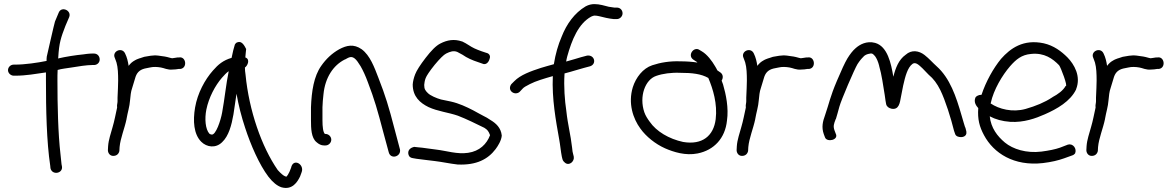

<svg xmlns="http://www.w3.org/2000/svg" viewBox="-20 -766 5714 936"><path d="M54 -451H47C31 -451 19 -438 19 -424C19 -409 33 -397 47 -397H55C106 -397 155 -406 204 -413V-374C204 -234 207 -76 225 43L226 54C234 90 288 80 282 45L280 35C279 30 278 13 275 -13C263 -115 260 -255 260 -373C260 -391 260 -408 261 -425C281 -431 305 -433 329 -437C359 -442 403 -449 429 -449H438C453 -449 466 -460 466 -476C466 -492 455 -505 438 -505H429C412 -505 387 -501 387 -501C347 -497 302 -490 263 -481C263 -483 264 -483 264 -485V-486C268 -557 277 -583 299 -640L317 -682C331 -715 279 -738 266 -704L248 -661C245 -653 208 -490 208 -490C207 -483 207 -476 207 -469C163 -460 101 -451 54 -451Z M555 -336C555 -319 553 -306 553 -290V-272C553 -262 549 -254 551 -242C544 -211 538 -177 529 -147C521 -117 509 -85 507 -53L506 -34C506 -21 515 -6 532 -6C549 -6 559 -16 562 -30V-31L563 -49C567 -93 587 -138 597 -186V-187C602 -217 612 -247 614 -277C616 -298 618 -320 624 -336C630 -355 635 -373 641 -392C650 -417 666 -429 696 -434L711 -437C727 -441 747 -440 764 -437C779 -435 797 -424 822 -427C830 -427 842 -428 852 -430H860C895 -435 887 -492 853 -486H846C837 -484 830 -484 819 -482C817 -482 814 -483 810 -484L795 -488C788 -490 779 -491 772 -492L751 -495C725 -498 701 -492 683 -489L662 -482H661C654 -479 646 -477 638 -472C625 -465 616 -457 607 -445C604 -466 599 -487 590 -505C575 -539 524 -516 540 -483C543 -474 545 -471 548 -461C555 -437 556 -405 556 -373C556 -360 555 -347 555 -336Z M986 -232C998 -291 1029 -349 1062 -387C1074 -400 1083 -411 1095 -419C1082 -356 1075 -283 1063 -218C1056 -178 1032 -107 1012 -110C1009 -110 1006 -111 1001 -114C981 -136 977 -187 986 -232ZM1176 -486C1177 -502 1179 -515 1180 -527C1172 -543 1159 -568 1138 -560C1131 -558 1128 -554 1125 -549C1121 -537 1113 -506 1109 -484C1068 -472 1044 -452 1018 -422C979 -378 943 -312 931 -242C920 -177 924 -112 961 -75C988 -48 1032 -42 1063 -73C1095 -103 1109 -156 1118 -208C1123 -241 1128 -274 1133 -309C1143 -252 1157 -197 1175 -143C1202 -60 1244 37 1289 96C1310 123 1331 140 1352 147C1405 162 1430 121 1443 94L1451 72C1464 34 1409 3 1399 52L1391 72C1386 83 1381 91 1375 96H1374V94H1370L1369 93C1363 91 1350 81 1334 63C1255 -51 1194 -227 1177 -402C1175 -415 1174 -425 1174 -437C1186 -444 1202 -477 1176 -486Z M1557 -307C1565 -388 1605 -448 1661 -476H1662C1683 -488 1693 -493 1709 -481C1718 -474 1727 -461 1738 -443C1750 -422 1762 -396 1773 -366C1806 -280 1820 -230 1849 -120L1875 -24C1884 13 1936 -2 1930 -37L1904 -135C1875 -247 1859 -299 1825 -386C1805 -438 1784 -496 1743 -526C1704 -553 1670 -545 1634 -526C1598 -506 1569 -478 1546 -445C1510 -394 1499 -322 1496 -243V-180C1496 -141 1497 -94 1523 -73C1534 -63 1546 -57 1559 -57H1567C1582 -57 1595 -70 1595 -85C1595 -100 1582 -113 1567 -113H1564C1555 -121 1552 -148 1552 -180V-243C1553 -264 1554 -284 1557 -307Z M2426 -106C2422 -143 2398 -165 2371 -181C2361 -188 2348 -196 2333 -203C2319 -210 2304 -219 2287 -228C2254 -245 2218 -262 2178 -271L2130 -281C2108 -287 2078 -300 2066 -312C2054 -324 2048 -331 2048 -352C2049 -361 2050 -372 2055 -385C2059 -396 2074 -419 2099 -450C2124 -480 2143 -499 2155 -505C2175 -515 2191 -520 2209 -513L2235 -499C2256 -484 2283 -472 2311 -463L2331 -456C2349 -447 2363 -463 2367 -480C2371 -490 2369 -505 2349 -509L2328 -516C2315 -521 2303 -525 2293 -530C2273 -539 2257 -553 2233 -564H2232C2194 -577 2160 -571 2127 -554C2105 -543 2082 -519 2055 -484C2028 -449 2011 -422 2004 -404C1997 -386 1993 -369 1992 -354C1992 -295 2028 -264 2069 -244C2114 -223 2166 -218 2212 -202C2254 -186 2302 -162 2341 -143C2357 -133 2362 -126 2369 -107C2353 -64 2318 -29 2262 -21C2208 -13 2157 -31 2105 -37C2075 -40 2046 -46 2017 -48L1999 -50C1998 -50 1985 -46 1981 -42C1967 -32 1968 -14 1976 -3C1980 1 1985 4 1993 5L2010 8C2038 11 2068 16 2099 19C2134 23 2174 32 2211 36H2212C2303 40 2359 10 2396 -39C2408 -55 2424 -81 2426 -104Z M2732 -408C2768 -417 2810 -431 2827 -435C2837 -438 2846 -440 2857 -443C2890 -454 2879 -500 2842 -495L2812 -487C2795 -482 2773 -475 2740 -466C2741 -472 2743 -483 2745 -490C2768 -573 2800 -651 2862 -685C2869 -688 2874 -690 2878 -690C2885 -690 2893 -689 2901 -687C2920 -682 2949 -675 2972 -673H2987C3002 -673 3015 -686 3015 -701C3015 -716 3004 -729 2987 -729H2975L2948 -733C2928 -738 2903 -746 2878 -746C2864 -746 2850 -743 2835 -735C2781 -703 2742 -649 2718 -587C2701 -548 2688 -503 2680 -453C2659 -447 2636 -441 2617 -435C2568 -419 2517 -401 2487 -370L2473 -356C2469 -351 2466 -344 2466 -337C2466 -322 2480 -311 2494 -311C2502 -311 2509 -314 2514 -319L2528 -334C2533 -340 2545 -347 2563 -356C2592 -371 2633 -383 2675 -395C2670 -284 2690 -177 2706 -87C2711 -61 2714 -26 2719 -2L2722 10C2724 18 2730 24 2734 27C2755 45 2782 20 2777 -3L2774 -15C2772 -21 2770 -32 2769 -46C2762 -109 2748 -158 2741 -224C2733 -277 2728 -344 2732 -405Z M3102 -139C3130 -100 3175 -64 3222 -43C3263 -25 3322 -6 3381 -18C3461 -34 3515 -92 3524 -178C3533 -240 3519 -306 3505 -354L3498 -373C3505 -384 3507 -401 3493 -412L3477 -423C3474 -430 3470 -436 3466 -443C3451 -469 3427 -501 3401 -516L3391 -522C3363 -542 3330 -497 3359 -476L3371 -468C3374 -467 3376 -465 3380 -461C3355 -465 3326 -467 3297 -467C3245 -469 3199 -461 3160 -448C3114 -433 3080 -388 3065 -341C3041 -262 3066 -188 3102 -139ZM3179 -396C3210 -407 3253 -413 3296 -411C3354 -411 3398 -406 3433 -386C3456 -332 3478 -260 3469 -185C3459 -104 3404 -58 3310 -74C3241 -89 3180 -125 3147 -173C3136 -188 3127 -202 3121 -219C3095 -296 3125 -378 3179 -396Z M3620 -336C3620 -319 3618 -306 3618 -290V-272C3618 -262 3614 -254 3616 -242C3609 -211 3603 -177 3594 -147C3586 -117 3574 -85 3572 -53L3571 -34C3571 -21 3580 -6 3597 -6C3614 -6 3624 -16 3627 -30V-31L3628 -49C3632 -93 3652 -138 3662 -186V-187C3667 -217 3677 -247 3679 -277C3681 -298 3683 -320 3689 -336C3695 -355 3700 -373 3706 -392C3715 -417 3731 -429 3761 -434L3776 -437C3792 -441 3812 -440 3829 -437C3844 -435 3862 -424 3887 -427C3895 -427 3907 -428 3917 -430H3925C3960 -435 3952 -492 3918 -486H3911C3902 -484 3895 -484 3884 -482C3882 -482 3879 -483 3875 -484L3860 -488C3853 -490 3844 -491 3837 -492L3816 -495C3790 -498 3766 -492 3748 -489L3727 -482H3726C3719 -479 3711 -477 3703 -472C3690 -465 3681 -457 3672 -445C3669 -466 3664 -487 3655 -505C3640 -539 3589 -516 3605 -483C3608 -474 3610 -471 3613 -461C3620 -437 3621 -405 3621 -373C3621 -360 3620 -347 3620 -336Z M4395 -499C4361 -475 4346 -435 4335 -392C4324 -457 4307 -540 4246 -557C4205 -568 4171 -549 4151 -531C4137 -519 4124 -502 4111 -481C4098 -459 4082 -424 4060 -372C4026 -292 4023 -265 4002 -204C3991 -174 3984 -146 3996 -112L4002 -96C4011 -71 4071 -83 4054 -115L4048 -131C4041 -151 4045 -162 4054 -185V-186H4055C4060 -203 4066 -223 4072 -246C4081 -279 4145 -428 4160 -453C4171 -470 4181 -482 4190 -490V-491C4198 -498 4205 -501 4213 -503C4232 -508 4234 -505 4246 -492C4254 -481 4261 -465 4266 -445V-444C4278 -404 4286 -346 4293 -303C4296 -282 4298 -266 4300 -258C4303 -246 4313 -239 4326 -236C4363 -229 4367 -266 4372 -293C4375 -310 4379 -329 4383 -349C4393 -393 4404 -437 4429 -455C4444 -465 4460 -449 4477 -433L4507 -402C4531 -382 4548 -359 4564 -327C4589 -276 4616 -189 4631 -128L4637 -111C4639 -106 4644 -102 4650 -100C4671 -93 4695 -101 4691 -124V-125L4686 -145H4685C4681 -156 4676 -176 4668 -202C4641 -296 4611 -385 4546 -443C4526 -461 4510 -480 4487 -498C4460 -519 4424 -525 4395 -499Z M4736 -292C4725 -269 4739 -250 4749 -239C4745 -184 4755 -148 4777 -107C4824 -19 4923 45 5064 29C5106 24 5139 16 5167 6L5206 -8C5214 -10 5218 -15 5221 -18C5231 -41 5211 -68 5187 -61H5186L5147 -46C5124 -38 5095 -32 5057 -27C4983 -18 4918 -39 4879 -71C4842 -102 4811 -142 4805 -199C4833 -184 4865 -175 4905 -172C4971 -168 5029 -189 5074 -209C5133 -235 5198 -272 5226 -330V-331C5251 -394 5217 -452 5184 -486C5154 -516 5117 -544 5068 -555C4969 -576 4906 -531 4860 -479C4823 -434 4786 -368 4765 -304C4749 -304 4739 -296 4736 -292ZM4809 -262 4810 -264C4824 -329 4866 -399 4904 -443C4933 -476 4960 -499 5006 -503C5071 -510 5112 -480 5143 -448C5151 -439 5188 -341 5175 -347C5163 -325 5137 -306 5110 -292V-291H5109C5073 -267 5029 -249 4980 -235C4916 -217 4850 -234 4809 -262Z M5325 -336C5325 -319 5323 -306 5323 -290V-272C5323 -262 5319 -254 5321 -242C5314 -211 5308 -177 5299 -147C5291 -117 5279 -85 5277 -53L5276 -34C5276 -21 5285 -6 5302 -6C5319 -6 5329 -16 5332 -30V-31L5333 -49C5337 -93 5357 -138 5367 -186V-187C5372 -217 5382 -247 5384 -277C5386 -298 5388 -320 5394 -336C5400 -355 5405 -373 5411 -392C5420 -417 5436 -429 5466 -434L5481 -437C5497 -441 5517 -440 5534 -437C5549 -435 5567 -424 5592 -427C5600 -427 5612 -428 5622 -430H5630C5665 -435 5657 -492 5623 -486H5616C5607 -484 5600 -484 5589 -482C5587 -482 5584 -483 5580 -484L5565 -488C5558 -490 5549 -491 5542 -492L5521 -495C5495 -498 5471 -492 5453 -489L5432 -482H5431C5424 -479 5416 -477 5408 -472C5395 -465 5386 -457 5377 -445C5374 -466 5369 -487 5360 -505C5345 -539 5294 -516 5310 -483C5313 -474 5315 -471 5318 -461C5325 -437 5326 -405 5326 -373C5326 -360 5325 -347 5325 -336Z"/></svg>

Font: Stray Cat
Style: Bd
Weight: 700
Version: Version 1.0